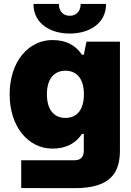

<svg xmlns="http://www.w3.org/2000/svg" viewBox="-20 -750 667 981"><path d="M88.4 210.9 360.8 211.4C546.9 211.9 592.8 130.9 592.8 17.6V-537.1H421.9L408.2 -470.2H398.9C367.7 -517.1 319.3 -545.4 248 -545.4C125 -545.4 29.3 -434.6 29.3 -268.1C29.3 -101.6 125 9.3 248 9.3C319.3 9.3 367.7 -19 398.9 -65.9H408.2V17.6C408.2 51.8 393.1 68.8 360.8 68.8H88.4ZM150.9 -730C150.9 -629.9 236.3 -578.6 336.4 -578.6C436.5 -578.6 522 -629.9 522 -730H392.1C392.1 -687 364.7 -669.4 336.4 -669.4C308.1 -669.4 280.8 -687 280.8 -730ZM219.7 -268.1C219.7 -349.1 257.8 -388.7 314.5 -388.7C371.1 -388.7 408.7 -349.1 408.7 -268.1C408.7 -187 371.1 -147.5 314.5 -147.5C257.8 -147.5 219.7 -187 219.7 -268.1Z"/></svg>

Font: Wand UI Pro Black
Style: Regular
Weight: 900
Designer: Andreas Faust
Version: Version 1.003;FEAKit 1.0